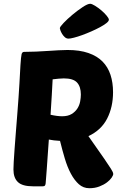

<svg xmlns="http://www.w3.org/2000/svg" viewBox="-20 -984 657 1014"><path d="M155 0Q98 0 74.5 -22.5Q51 -45 51 -89Q51 -101 52.5 -129.5Q54 -158 57 -197Q60 -236 63.5 -282.5Q67 -329 71 -377Q79 -478 82.5 -541Q86 -604 88 -640Q91 -685 94 -697.5Q97 -710 107 -710Q138 -710 170.5 -711.5Q203 -713 233 -715Q263 -717 289.5 -718.5Q316 -720 337 -720Q401 -720 447 -704Q493 -688 521.5 -659Q550 -630 563.5 -589Q577 -548 577 -497Q577 -419 546 -358Q515 -297 447 -265L531 -145Q554 -111 566 -92.5Q578 -74 578 -65Q578 -58 569.5 -45.5Q561 -33 544.5 -20.5Q528 -8 504.5 1Q481 10 452 10Q420 10 396.5 -11Q373 -32 354.5 -66.5Q336 -101 322.5 -146Q309 -191 297 -240Q261 -242 238 -247Q235 -203 232 -163Q229 -123 227 -91.5Q225 -60 223 -39.5Q221 -19 221 -15Q220 -7 217 -3.5Q214 0 205 0ZM317 -570Q305 -570 290 -568.5Q275 -567 258 -565Q256 -530 253.5 -481.5Q251 -433 247 -378Q282 -370 308 -370Q339 -370 358.5 -382Q378 -394 389 -411.5Q400 -429 403.5 -449Q407 -469 407 -485Q407 -526 387 -548Q367 -570 317 -570ZM342 -780Q331 -780 322.5 -787.5Q314 -795 308 -805Q302 -815 299 -823.5Q296 -832 296 -835Q296 -842 316 -863Q336 -884 363 -906.5Q390 -929 416.5 -946.5Q443 -964 456 -964Q465 -964 482 -953.5Q499 -943 515 -929.5Q531 -916 543 -901.5Q555 -887 555 -880Q555 -872 541.5 -861.5Q528 -851 507.5 -840Q487 -829 462 -818Q437 -807 413.5 -798.5Q390 -790 370.5 -785Q351 -780 342 -780Z"/></svg>

Font: PoetsenOne
Style: Regular
Weight: 400
Designer: Rodrigo Fuenzalida, Pablo Impallari
Foundry: Pablo Impallari, Rodrigo Fuenzalida
Version: Version 1.000; ttfautohint (v0.8) -G 200 -r 50